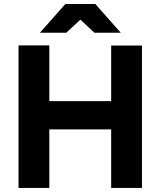

<svg xmlns="http://www.w3.org/2000/svg" viewBox="-20 -924 789 944"><path d="M526.6 -700H678V0H526.6ZM71.1 -700.7H222.5V0H71.1ZM180.6 -426.8H604.6V-287.9H180.6ZM302.5 -894.7V-904.4H448.6L573.7 -763.2H444.2ZM301.5 -904.4H447.6V-894.7L305.9 -763.2H176.4Z"/></svg>

Font: Oak Sans Light
Style: Regular
Weight: 400
Designer: Erik Kennedy, Walven
Foundry: Erik Kennedy, Walven
Version: Version 1.100;Glyphs 3.1.2 (3151)